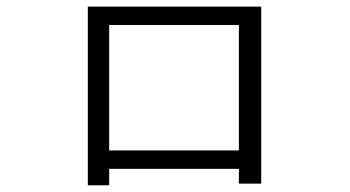

<svg xmlns="http://www.w3.org/2000/svg" viewBox="-20 -674 1040 571"><path d="M241.2 -654.3V-123H304.7V-171.9H690.4V-127.9H756.8V-654.3ZM304.7 -599.6H690.4V-226.6H304.7Z"/></svg>

Font: Dotum
Style: Regular
Weight: 400
Version: Version 2.21